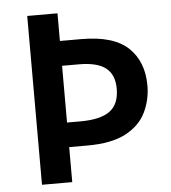

<svg xmlns="http://www.w3.org/2000/svg" viewBox="-52 -761 722 809"><g transform="rotate(-5 309.5 -357.0)"><path d="M572 -378Q572 -318 546.5 -265Q521 -212 461 -180Q401 -148 298 -148H221V0H93V-714H221V-597H311Q448 -597 510 -538Q572 -479 572 -378ZM278 -252Q362 -252 402 -281Q442 -310 442 -376Q442 -435 406 -463.5Q370 -492 292 -492H221V-252Z"/></g></svg>

Font: Noto Sans Gurmukhi UI SemiBold
Style: Regular
Weight: 600
Designer: Jelle Bosma - Monotype Design Team
Foundry: Monotype Imaging Inc.
Version: Version 2.004; ttfautohint (v1.8.4.7-5d5b)